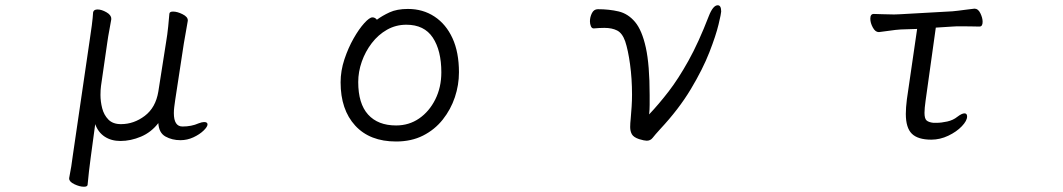

<svg xmlns="http://www.w3.org/2000/svg" viewBox="-20 -520 4040 730"><path d="M612 -363Q616 -386 619.5 -419Q623 -452 624 -468Q625 -476 638 -476Q654 -476 674 -466Q694 -456 694 -443V-441Q692 -427 687.5 -403.5Q683 -380 679 -355L646 -139Q644 -125 642.5 -113Q641 -101 641 -90Q641 -39 674 -39Q708 -39 735 -51Q748 -56 756 -56Q769 -56 769 -47Q769 -38 754 -23.5Q739 -9 715.5 2Q692 13 666 13Q634 13 609 -1Q584 -15 582 -52Q555 -17 516 -0.5Q477 16 438 16Q403 16 378 -0.5Q353 -17 342 -48L325 78Q322 99 318.5 129.5Q315 160 313 183Q312 190 299 190Q283 190 263 180.5Q243 171 243 159V157Q247 137 251 112.5Q255 88 257 70L321 -367Q325 -392 329 -423Q333 -454 334 -473Q336 -484 351 -484Q366 -484 384.5 -473.5Q403 -463 403 -449V-446Q401 -433 396 -407Q391 -381 388 -359L364 -193Q363 -186 362.5 -177Q362 -168 362 -159Q362 -134 368.5 -108.5Q375 -83 392 -65.5Q409 -48 440 -48Q489 -48 530.5 -79.5Q572 -111 582 -172Z M1413 -445Q1433 -460 1461 -473Q1489 -486 1531 -486Q1588 -486 1632 -457Q1676 -428 1700.5 -374.5Q1725 -321 1725 -245Q1725 -197 1709.5 -150.5Q1694 -104 1663.5 -65.5Q1633 -27 1588.5 -4.5Q1544 18 1486 18Q1386 18 1330.5 -42.5Q1275 -103 1275 -207Q1275 -251 1289.5 -294.5Q1304 -338 1324.5 -374Q1345 -410 1365 -432Q1385 -454 1396 -454Q1406 -454 1413 -445ZM1486 -43Q1535 -43 1573.5 -69.5Q1612 -96 1635 -142Q1658 -188 1658 -245Q1658 -328 1625.5 -377Q1593 -426 1525 -426Q1485 -426 1451.5 -407Q1418 -388 1393.5 -356Q1369 -324 1355.5 -285.5Q1342 -247 1342 -208Q1342 -126 1379.5 -84.5Q1417 -43 1486 -43Z M2237 -412Q2230 -412 2226.5 -420.5Q2223 -429 2223 -439Q2223 -455 2230.5 -470Q2238 -485 2253 -485Q2296 -485 2332 -476.5Q2368 -468 2394.5 -436.5Q2421 -405 2435.5 -339Q2450 -273 2450 -159Q2450 -140 2450 -121.5Q2450 -103 2448 -85Q2485 -124 2522 -172Q2559 -220 2597.5 -289Q2636 -358 2675 -459Q2691 -500 2709 -500Q2722 -500 2722 -476Q2722 -469 2712 -427Q2702 -385 2677 -321Q2652 -257 2606.5 -181Q2561 -105 2490 -29Q2470 -7 2461.5 4Q2453 15 2439 15Q2430 15 2410 9Q2389 2 2382.5 -9.5Q2376 -21 2376 -37Q2376 -44 2376.5 -52Q2377 -60 2378 -69Q2380 -92 2381.5 -114.5Q2383 -137 2383 -160Q2383 -221 2375.5 -275.5Q2368 -330 2357 -363Q2346 -394 2326.5 -404Q2307 -414 2278 -414Q2269 -414 2259 -413.5Q2249 -413 2238 -412Z M3540 -53Q3559 -53 3581.5 -58Q3604 -63 3620 -76Q3637 -89 3647 -89Q3657 -89 3657 -77Q3657 -61 3637 -40Q3617 -19 3585.5 -4Q3554 11 3521 11Q3470 11 3447 -11.5Q3424 -34 3424 -87Q3424 -99 3425 -112.5Q3426 -126 3428 -142L3467 -410L3405 -408Q3387 -407 3360 -403Q3333 -399 3322 -398H3321Q3308 -398 3298.5 -415.5Q3289 -433 3289 -449Q3289 -467 3302 -467Q3311 -467 3334 -466Q3357 -465 3379 -465Q3387 -465 3393.5 -465.5Q3400 -466 3405 -466L3601 -477Q3623 -479 3647.5 -482.5Q3672 -486 3684 -487H3686Q3699 -487 3707.5 -469.5Q3716 -452 3716 -437Q3716 -419 3704 -419Q3696 -419 3677.5 -419.5Q3659 -420 3639 -420Q3629 -420 3619 -420Q3609 -420 3601 -419L3538 -415L3499 -136Q3497 -122 3496 -110.5Q3495 -99 3495 -91Q3495 -69 3503 -62Q3511 -55 3529 -53Z"/></svg>

Font: Moon Stars Kai T
Style: Regular
Weight: 400
Designer: GuiWonder
Version: Version 1.101